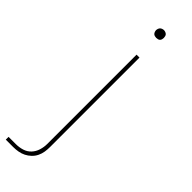

<svg xmlns="http://www.w3.org/2000/svg" viewBox="-320 -703 925 925"><g transform="rotate(45 142.0 -241.0)"><path d="M-16 215V196H34Q56 196 77 189.5Q98 183 112.5 167.5Q127 152 133.5 131Q140 110 140 89V-520H160V89Q160 106 157.5 122.5Q155 139 147.5 154.5Q140 170 127.5 182Q115 194 100 201.5Q85 209 68 212Q51 215 34 215ZM150 -644Q145 -644 139.5 -645.5Q134 -647 130.5 -650.5Q127 -654 125 -659.5Q123 -665 123 -670Q123 -675 125 -680.5Q127 -686 130.5 -689.5Q134 -693 139.5 -695Q145 -697 150 -697Q155 -697 160.5 -695Q166 -693 169.5 -689.5Q173 -686 174.5 -680.5Q176 -675 176 -670Q176 -665 174.5 -659.5Q173 -654 169.5 -650.5Q166 -647 160.5 -645.5Q155 -644 150 -644Z"/></g></svg>

Font: Iosevka Aile Thin
Style: Regular
Weight: 100
Designer: Belleve Invis
Foundry: Belleve Invis
Version: Version 31.1.0; ttfautohint (v1.8.4)